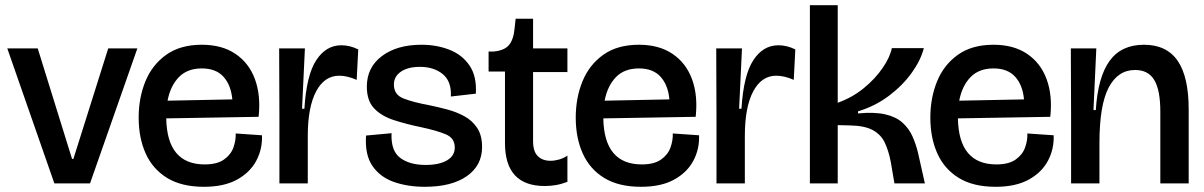

<svg xmlns="http://www.w3.org/2000/svg" viewBox="-20 -705 4627 738"><path d="M189 0 8 -519H125L257 -94H262L396 -519H508L326 0Z M764 13Q678 13 622.5 -21Q567 -55 540 -115Q513 -175 513 -253Q513 -329 539 -392.5Q565 -456 619 -494.5Q673 -533 756 -533Q833 -533 885 -498Q937 -463 960 -400.5Q983 -338 974 -256L619 -250Q622 -73 767 -73Q814 -73 840.5 -91.5Q867 -110 877 -137.5Q887 -165 886 -192L987 -185Q989 -132 965 -87Q941 -42 891 -14.5Q841 13 764 13ZM756 -442Q700 -442 667.5 -408.5Q635 -375 624 -318L873 -323Q868 -378 839 -410Q810 -442 756 -442Z M1054 0V-256L1053 -519H1152L1141 -287H1150Q1158 -416 1195.5 -473.5Q1233 -531 1292 -531Q1325 -531 1357 -515L1351 -398Q1333 -406 1316 -410Q1299 -414 1284 -414Q1227 -414 1195 -353.5Q1163 -293 1163 -182V0Z M1613 13Q1546 13 1493 -6Q1440 -25 1411 -68Q1382 -111 1387 -184L1485 -193Q1482 -125 1518.5 -98Q1555 -71 1616 -71Q1668 -71 1698 -88.5Q1728 -106 1728 -138Q1728 -174 1694 -188.5Q1660 -203 1599 -216Q1541 -228 1493.5 -243.5Q1446 -259 1418 -288.5Q1390 -318 1390 -372Q1390 -446 1448 -489.5Q1506 -533 1600 -533Q1658 -533 1707 -514Q1756 -495 1784.5 -453.5Q1813 -412 1809 -345L1713 -334Q1716 -392 1682 -420Q1648 -448 1594 -448Q1548 -448 1521 -429.5Q1494 -411 1494 -380Q1494 -341 1531 -326.5Q1568 -312 1628 -301Q1662 -294 1698 -284.5Q1734 -275 1764.5 -258.5Q1795 -242 1814 -213.5Q1833 -185 1833 -140Q1833 -69 1774.5 -28Q1716 13 1613 13Z M2074 10Q1921 10 1921 -155V-430H1858V-507H1878Q1919 -511 1936.5 -532Q1954 -553 1958 -596L1962 -633H2029V-519H2161V-428H2029V-162Q2029 -123 2047 -105Q2065 -87 2096 -87Q2112 -87 2129.5 -92Q2147 -97 2161 -107V-6Q2137 3 2116 6.5Q2095 10 2074 10Z M2444 13Q2358 13 2302.5 -21Q2247 -55 2220 -115Q2193 -175 2193 -253Q2193 -329 2219 -392.5Q2245 -456 2299 -494.5Q2353 -533 2436 -533Q2513 -533 2565 -498Q2617 -463 2640 -400.5Q2663 -338 2654 -256L2299 -250Q2302 -73 2447 -73Q2494 -73 2520.5 -91.5Q2547 -110 2557 -137.5Q2567 -165 2566 -192L2667 -185Q2669 -132 2645 -87Q2621 -42 2571 -14.5Q2521 13 2444 13ZM2436 -442Q2380 -442 2347.5 -408.5Q2315 -375 2304 -318L2553 -323Q2548 -378 2519 -410Q2490 -442 2436 -442Z M2734 0V-256L2733 -519H2832L2821 -287H2830Q2838 -416 2875.5 -473.5Q2913 -531 2972 -531Q3005 -531 3037 -515L3031 -398Q3013 -406 2996 -410Q2979 -414 2964 -414Q2907 -414 2875 -353.5Q2843 -293 2843 -182V0Z M3093 0V-685H3200V-310Q3256 -330 3300 -366Q3344 -402 3372.5 -443.5Q3401 -485 3408 -520H3531Q3519 -473 3484 -424.5Q3449 -376 3396.5 -336.5Q3344 -297 3278 -277V-269Q3341 -275 3382.5 -265.5Q3424 -256 3449 -233.5Q3474 -211 3487.5 -180.5Q3501 -150 3509 -116L3535 0H3418L3404 -82Q3396 -124 3381.5 -155.5Q3367 -187 3335.5 -204.5Q3304 -222 3245 -223L3200 -224V0Z M3807 13Q3721 13 3665.5 -21Q3610 -55 3583 -115Q3556 -175 3556 -253Q3556 -329 3582 -392.5Q3608 -456 3662 -494.5Q3716 -533 3799 -533Q3876 -533 3928 -498Q3980 -463 4003 -400.5Q4026 -338 4017 -256L3662 -250Q3665 -73 3810 -73Q3857 -73 3883.5 -91.5Q3910 -110 3920 -137.5Q3930 -165 3929 -192L4030 -185Q4032 -132 4008 -87Q3984 -42 3934 -14.5Q3884 13 3807 13ZM3799 -442Q3743 -442 3710.5 -408.5Q3678 -375 3667 -318L3916 -323Q3911 -378 3882 -410Q3853 -442 3799 -442Z M4097 0V-259L4096 -519H4194L4183 -282H4192Q4200 -409 4245 -471Q4290 -533 4377 -533Q4464 -533 4506.5 -471.5Q4549 -410 4549 -284V0H4440V-276Q4440 -358 4417 -397Q4394 -436 4343 -436Q4277 -436 4241.5 -368.5Q4206 -301 4206 -155V0Z"/></svg>

Font: Bricolage Grotesque 96pt Medium
Style: Regular
Weight: 500
Designer: Mathieu Triay
Foundry: Atelier Triay
Version: Version 1.001; ttfautohint (v1.8.4.7-5d5b);gftools[0.9.33.de